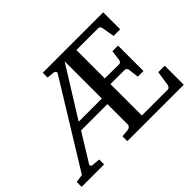

<svg xmlns="http://www.w3.org/2000/svg" viewBox="-129 -931 1191 1191"><g transform="rotate(-45 466.5 -335.5)"><path d="M900.9 0H405.8V-43L455.1 -46.9Q465.8 -47.9 473.4 -55.2Q481 -62.5 481 -68.8V-250H250L138.2 -68.8Q132.8 -61 135.7 -54.9Q138.7 -48.8 145 -47.9L202.1 -43V0H4.9V-43L58.1 -50.8L397.9 -603Q402.3 -610.4 396.5 -616.9Q390.6 -623.5 383.8 -624L335 -628.9V-670.9H865.2V-522H807.1L793 -604Q791.5 -611.3 787.1 -617.2Q782.7 -623 775.9 -623H582V-374L708 -373Q714.8 -373 720.2 -379.4Q725.6 -385.7 726.1 -391.1L734.9 -460H784.2V-236.8H734.9L726.1 -307.1Q725.6 -312.5 719.7 -318.4Q713.9 -324.2 708 -324.2H582V-48.8H811Q816.9 -48.8 822.8 -55.9Q828.6 -63 829.1 -67.9L844.2 -167H900.9ZM481 -298.8V-625L277.8 -298.8Z"/></g></svg>

Font: Charis
Style: Regular
Weight: 400
Designer: Walt Agee, Miriam Martin, Annie Olsen, Victor Gaultney, Lorna Priest, Alan Ward, Bob Hallissy, Martin Hosken, Sharon Cor
Foundry: SIL Global
Version: Version 7.000